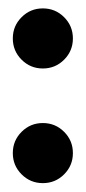

<svg xmlns="http://www.w3.org/2000/svg" viewBox="-20 -451 200 448"><path d="M9.9 -93.8C9.9 -74.4 16.7 -57.9 30.4 -44.2C44.1 -30.5 60.6 -23.7 80 -23.7C99.4 -23.7 115.9 -30.5 129.6 -44.2C143.3 -57.9 150.1 -74.4 150.1 -93.8C150.1 -113.2 143.3 -129.7 129.6 -143.4C115.9 -157.1 99.4 -163.9 80 -163.9C60.6 -163.9 44.1 -157.1 30.4 -143.4C16.7 -129.7 9.9 -113.2 9.9 -93.8ZM9.9 -361.3C9.9 -342 16.7 -325.4 30.4 -311.7C44.1 -298 60.6 -291.2 80 -291.2C99.4 -291.2 115.9 -298 129.6 -311.7C143.3 -325.4 150.1 -342 150.1 -361.3C150.1 -380.7 143.3 -397.2 129.6 -410.9C115.9 -424.6 99.4 -431.4 80 -431.4C60.6 -431.4 44.1 -424.6 30.4 -410.9C16.7 -397.2 9.9 -380.7 9.9 -361.3Z"/></svg>

Font: Qalbi
Style: Regular
Weight: 400
Version: Version 001.000